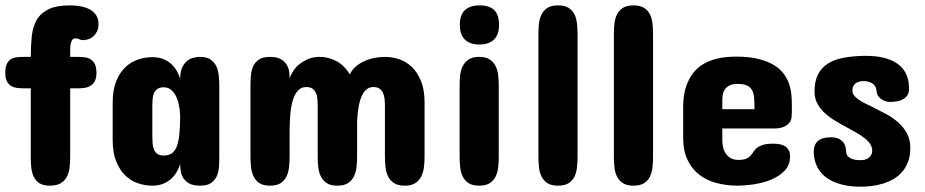

<svg xmlns="http://www.w3.org/2000/svg" viewBox="-20 -704 3508 728"><path d="M275.4 -488.3Q287.6 -488.3 300.3 -486.8Q313 -485.4 323 -479.5Q333 -473.6 339.4 -461.4Q345.7 -449.2 345.7 -427.7Q345.7 -407.7 339.4 -396.2Q333 -384.8 323 -378.7Q313 -372.6 300.3 -370.8Q287.6 -369.1 275.4 -369.1H246.1V-110.4Q246.1 -88.9 243.9 -69.1Q241.7 -49.3 233.6 -33.9Q225.6 -18.6 210.2 -9.3Q194.8 0 168.9 0Q144 0 129.6 -9.3Q115.2 -18.6 107.9 -33.9Q100.6 -49.3 98.6 -69.1Q96.7 -88.9 96.7 -110.4V-369.1H69.3Q55.7 -369.1 43.2 -370.8Q30.8 -372.6 21.2 -378.7Q11.7 -384.8 5.9 -396.2Q0 -407.7 0 -427.7Q0 -449.2 5.9 -461.4Q11.7 -473.6 21.2 -479.5Q30.8 -485.4 43.2 -486.8Q55.7 -488.3 69.3 -488.3H96.7Q96.7 -531.2 100.6 -567.4Q104.5 -603.5 119.6 -629.2Q134.8 -654.8 164.6 -669.2Q194.3 -683.6 246.1 -683.6Q268.1 -683.6 287.6 -679.7Q307.1 -675.8 321.8 -667.5Q336.4 -659.2 345 -645.8Q353.5 -632.3 353.5 -613.3Q353.5 -595.7 347.4 -584Q341.3 -572.3 332.5 -564.9Q323.7 -557.6 313.2 -554.7Q302.7 -551.8 293.9 -551.8Q286.6 -551.8 280.3 -555.2Q273.9 -558.6 265.6 -558.6Q258.8 -558.6 255.1 -554.2Q251.5 -549.8 249.3 -542.5Q247.1 -535.2 246.6 -526.4Q246.1 -517.6 246.1 -508.8V-488.3Z M811.5 -110.4Q811.5 -89.8 810.1 -70.1Q808.6 -50.3 801.3 -34.7Q793.9 -19 779.3 -9.5Q764.6 0 738.3 0Q711.4 0 696.3 -9Q681.2 -18.1 673.8 -31Q666.5 -43.9 664.8 -58.1Q663.1 -72.3 663.1 -82Q658.7 -67.9 650.6 -53.2Q642.6 -38.6 629.9 -26.9Q617.2 -15.1 599.4 -7.6Q581.5 0 557.6 0Q530.8 0 503.9 -8.8Q477.1 -17.6 455.6 -38.1Q434.1 -58.6 420.7 -91.6Q407.2 -124.5 407.2 -172.9V-314.5Q407.2 -363.3 420.7 -396.2Q434.1 -429.2 455.6 -449.5Q477.1 -469.7 503.9 -478.5Q530.8 -487.3 557.6 -487.3Q581.5 -487.3 599.4 -480Q617.2 -472.7 629.9 -460.9Q642.6 -449.2 650.6 -434.6Q658.7 -419.9 663.1 -405.3Q663.1 -429.7 669.9 -445.8Q676.8 -461.9 687.5 -471.4Q698.2 -481 711.7 -484.6Q725.1 -488.3 738.3 -488.3Q762.7 -488.3 777.3 -478.8Q792 -469.2 799.6 -453.9Q807.1 -438.5 809.3 -418.2Q811.5 -397.9 811.5 -377ZM557.6 -185.5Q557.6 -172.4 558.6 -159.7Q559.6 -147 564 -136.7Q568.4 -126.5 576.9 -120.4Q585.4 -114.3 600.6 -114.3Q619.6 -114.3 631.6 -122.8Q643.6 -131.3 650.4 -149.2Q657.2 -167 659.9 -194.1Q662.6 -221.2 663.1 -258.8Q663.1 -273.9 660.4 -293.7Q657.7 -313.5 650.9 -331.1Q644 -348.6 631.8 -360.8Q619.6 -373 600.6 -373Q585.4 -373 576.9 -366.9Q568.4 -360.8 564 -351.1Q559.6 -341.3 558.6 -328.9Q557.6 -316.4 557.6 -303.7Z M1258.8 0Q1233.9 0 1219.2 -9.5Q1204.6 -19 1196.8 -34.7Q1189 -50.3 1186.8 -70.1Q1184.6 -89.8 1184.6 -110.4V-303.7Q1184.6 -316.9 1183.3 -329.6Q1182.1 -342.3 1177.7 -352.1Q1173.3 -361.8 1164.8 -367.9Q1156.2 -374 1141.6 -374Q1122.1 -374 1109.9 -360.8Q1097.7 -347.7 1090.6 -325Q1083.5 -302.2 1080.8 -271.5Q1078.1 -240.7 1078.1 -205.1V-110.4Q1078.1 -89.8 1075.9 -70.1Q1073.7 -50.3 1066.2 -34.7Q1058.6 -19 1043.9 -9.5Q1029.3 0 1003.9 0Q978.5 0 963.9 -9.5Q949.2 -19 941.7 -34.7Q934.1 -50.3 931.9 -70.1Q929.7 -89.8 929.7 -110.4V-377.9Q929.7 -398.4 931.4 -418.2Q933.1 -438 940.4 -453.6Q947.8 -469.2 962.6 -478.8Q977.5 -488.3 1003.9 -488.3Q1030.8 -488.3 1045.7 -479.2Q1060.5 -470.2 1067.9 -457.3Q1075.2 -444.3 1076.7 -430.2Q1078.1 -416 1078.1 -406.2Q1082.5 -420.4 1092 -435.1Q1101.6 -449.7 1116.2 -461.4Q1130.9 -473.1 1149.9 -480.7Q1168.9 -488.3 1192.4 -488.3Q1224.6 -488.3 1254.9 -472.7Q1285.2 -457 1306.6 -421.9Q1314 -438.5 1328.1 -450.9Q1342.3 -463.4 1360.4 -471.7Q1378.4 -480 1398.9 -484.1Q1419.4 -488.3 1439.5 -488.3Q1466.3 -488.3 1493.2 -479.5Q1520 -470.7 1541.5 -450.2Q1563 -429.7 1576.4 -396.7Q1589.8 -363.8 1589.8 -315.4V-110.4Q1589.8 -89.8 1587.4 -70.1Q1585 -50.3 1577.1 -34.7Q1569.3 -19 1554.4 -9.5Q1539.6 0 1514.6 0Q1489.3 0 1474.4 -9.5Q1459.5 -19 1451.7 -34.7Q1443.8 -50.3 1441.7 -70.1Q1439.5 -89.8 1439.5 -110.4V-303.7Q1439.5 -316.9 1438 -329.6Q1436.5 -342.3 1432.1 -352.1Q1427.7 -361.8 1418.9 -367.9Q1410.2 -374 1395.5 -374Q1379.9 -374 1368.9 -364.3Q1357.9 -354.5 1350.6 -337.4Q1343.3 -320.3 1339.4 -296.6Q1335.4 -272.9 1334 -245.1V-110.4Q1334 -89.8 1331.8 -70.1Q1329.6 -50.3 1321.8 -34.7Q1314 -19 1299.1 -9.5Q1284.2 0 1258.8 0Z M1722.7 -378.9Q1722.7 -399.4 1724.9 -418.9Q1727.1 -438.5 1734.9 -453.9Q1742.7 -469.2 1757.3 -478.8Q1772 -488.3 1796.9 -488.3Q1821.8 -488.3 1836.4 -478.8Q1851.1 -469.2 1858.9 -453.9Q1866.7 -438.5 1868.9 -418.9Q1871.1 -399.4 1871.1 -378.9V-109.4Q1871.1 -88.9 1868.9 -69.1Q1866.7 -49.3 1858.9 -33.9Q1851.1 -18.6 1836.4 -9.3Q1821.8 0 1796.9 0Q1772 0 1757.3 -9.3Q1742.7 -18.6 1734.9 -33.9Q1727.1 -49.3 1724.9 -69.1Q1722.7 -88.9 1722.7 -109.4ZM1872.1 -609.4Q1872.1 -571.8 1852.5 -553.5Q1833 -535.2 1797.9 -535.2Q1762.7 -535.2 1743.2 -553.5Q1723.6 -571.8 1723.6 -609.4Q1723.6 -648.4 1743.2 -666Q1762.7 -683.6 1797.9 -683.6Q1835.4 -683.6 1853.8 -666Q1872.1 -648.4 1872.1 -609.4Z M2021.5 -575.2Q2021.5 -595.7 2023.7 -615.2Q2025.9 -634.8 2033.7 -649.9Q2041.5 -665 2056.2 -674.3Q2070.8 -683.6 2095.7 -683.6Q2121.1 -683.6 2135.7 -674.3Q2150.4 -665 2158 -649.9Q2165.5 -634.8 2167.7 -615.2Q2169.9 -595.7 2169.9 -575.2V-109.4Q2169.9 -88.9 2167.7 -69.1Q2165.5 -49.3 2158 -33.9Q2150.4 -18.6 2135.7 -9.3Q2121.1 0 2095.7 0Q2070.8 0 2056.2 -9.3Q2041.5 -18.6 2033.7 -33.9Q2025.9 -49.3 2023.7 -69.1Q2021.5 -88.9 2021.5 -109.4Z M2307.6 -575.2Q2307.6 -595.7 2309.8 -615.2Q2312 -634.8 2319.8 -649.9Q2327.6 -665 2342.3 -674.3Q2356.9 -683.6 2381.8 -683.6Q2407.2 -683.6 2421.9 -674.3Q2436.5 -665 2444.1 -649.9Q2451.7 -634.8 2453.9 -615.2Q2456.1 -595.7 2456.1 -575.2V-109.4Q2456.1 -88.9 2453.9 -69.1Q2451.7 -49.3 2444.1 -33.9Q2436.5 -18.6 2421.9 -9.3Q2407.2 0 2381.8 0Q2356.9 0 2342.3 -9.3Q2327.6 -18.6 2319.8 -33.9Q2312 -49.3 2309.8 -69.1Q2307.6 -88.9 2307.6 -109.4Z M2982.4 -278.3Q2982.4 -270.5 2981.4 -260Q2980.5 -249.5 2973.9 -240Q2967.3 -230.5 2953.1 -223.6Q2939 -216.8 2913.1 -216.8H2718.8V-169.9Q2718.8 -158.2 2721.7 -145.5Q2724.6 -132.8 2731.7 -122.1Q2738.8 -111.3 2750.5 -104.5Q2762.2 -97.7 2779.3 -97.7Q2798.8 -97.7 2809.3 -102.3Q2819.8 -106.9 2825.9 -113.8Q2832 -120.6 2836.9 -128.4Q2841.8 -136.2 2849.9 -143.1Q2857.9 -149.9 2872.3 -154.5Q2886.7 -159.2 2912.1 -159.2Q2924.3 -159.2 2935.8 -157.2Q2947.3 -155.3 2956.1 -149.9Q2964.8 -144.5 2970.2 -135Q2975.6 -125.5 2975.6 -110.4Q2975.6 -78.6 2955.6 -57.4Q2935.5 -36.1 2905.3 -23.4Q2875 -10.7 2839.6 -5.4Q2804.2 0 2773.4 0Q2732.9 -0.5 2696.3 -10.3Q2659.7 -20 2631.6 -41.5Q2603.5 -63 2586.9 -97.7Q2570.3 -132.3 2570.3 -182.6V-296.9Q2570.3 -343.3 2581.3 -375.5Q2592.3 -407.7 2609.9 -429.2Q2627.4 -450.7 2649.4 -462.6Q2671.4 -474.6 2693.8 -480.5Q2716.3 -486.3 2736.6 -487.8Q2756.8 -489.3 2771.5 -489.3Q2820.8 -489.3 2855.7 -480.5Q2890.6 -471.7 2914.1 -457.5Q2937.5 -443.4 2951.2 -424.8Q2964.8 -406.2 2971.7 -386.5Q2978.5 -366.7 2980.5 -346.4Q2982.4 -326.2 2982.4 -308.6ZM2718.8 -290H2840.8Q2840.8 -313 2839.6 -330.8Q2838.4 -348.6 2832.3 -360.8Q2826.2 -373 2813.2 -379.4Q2800.3 -385.7 2776.4 -385.7Q2756.3 -385.7 2744.9 -379.4Q2733.4 -373 2727.5 -363.5Q2721.7 -354 2720.2 -343.3Q2718.8 -332.5 2718.8 -324.2Z M3211.9 -360.4Q3211.9 -350.6 3218.3 -342.3Q3224.6 -334 3235.6 -326.4Q3246.6 -318.8 3261 -311.5Q3275.4 -304.2 3291 -296.9Q3314.9 -285.2 3339.8 -271.7Q3364.7 -258.3 3385.3 -240.2Q3405.8 -222.2 3418.7 -198.5Q3431.6 -174.8 3431.6 -142.6Q3431.6 -113.3 3423.1 -90.8Q3414.6 -68.4 3400.4 -52Q3386.2 -35.6 3367.4 -24.9Q3348.6 -14.2 3327.9 -7.8Q3307.1 -1.5 3285.6 1.2Q3264.2 3.9 3245.1 3.9Q3207.5 3.9 3179.7 -2.4Q3151.9 -8.8 3131.8 -19.3Q3111.8 -29.8 3098.9 -43.2Q3085.9 -56.6 3078.6 -71.3Q3071.3 -85.9 3068.4 -100.3Q3065.4 -114.7 3065.4 -127Q3065.4 -156.2 3081.8 -169.9Q3098.1 -183.6 3131.8 -183.6Q3156.2 -183.6 3171.9 -170.4Q3187.5 -157.2 3188.5 -127.9Q3189 -118.2 3194.1 -112.3Q3199.2 -106.4 3207.3 -102.8Q3215.3 -99.1 3225.1 -97.9Q3234.9 -96.7 3244.1 -96.7Q3263.2 -96.7 3275.1 -106.7Q3287.1 -116.7 3287.1 -132.8Q3287.1 -146.5 3279.1 -158.4Q3271 -170.4 3257.8 -180.7Q3244.6 -190.9 3227.8 -200.4Q3210.9 -210 3193.4 -219.7Q3171.4 -231.4 3149.2 -244.6Q3127 -257.8 3108.9 -273.9Q3090.8 -290 3079.6 -310.3Q3068.4 -330.6 3068.4 -356.4Q3068.4 -394.5 3080.8 -420.2Q3093.3 -445.8 3117.2 -461.7Q3141.1 -477.5 3175.5 -484.4Q3210 -491.2 3253.9 -492.2H3261.7Q3301.3 -492.2 3328.9 -485.4Q3356.4 -478.5 3374.8 -467.5Q3393.1 -456.5 3403.6 -442.9Q3414.1 -429.2 3419.2 -415.3Q3424.3 -401.4 3425.5 -388.7Q3426.8 -376 3426.8 -367.2Q3426.8 -352.5 3420.7 -343Q3414.6 -333.5 3404.5 -327.9Q3394.5 -322.3 3381.8 -320.1Q3369.1 -317.9 3355.5 -317.4Q3343.8 -317.4 3334.2 -321.3Q3324.7 -325.2 3317.9 -331.1Q3311 -336.9 3307.4 -344.2Q3303.7 -351.6 3303.7 -358.4Q3302.7 -377 3288.8 -386.7Q3274.9 -396.5 3254.9 -396.5Q3246.6 -396.5 3239 -394.8Q3231.4 -393.1 3225.3 -388.9Q3219.2 -384.8 3215.6 -377.9Q3211.9 -371.1 3211.9 -360.4Z"/></svg>

Font: Concert One
Style: Regular
Weight: 400
Version: Version 1.003